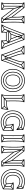

<svg xmlns="http://www.w3.org/2000/svg" viewBox="2131 -2771 663 4965"><g transform="rotate(90 2462.5 -288.5)"><path d="M132 -62H148V-519Q148 -525 139 -522Q130 -519 134 -514L482 -55Q485 -51 490.5 -52.5Q496 -54 496 -60V-518H480V-60Q480 -54 489 -57.5Q498 -61 494 -65L146 -524Q143 -529 137.5 -527Q132 -525 132 -519ZM226 7 236 -7 145 -69Q143 -70 140 -70Q137 -70 135 -69L45 -7L55 7L145 -55Q147 -57 140.5 -57Q134 -57 135 -55ZM403 -587 393 -573 483 -511Q485 -510 488 -510Q491 -510 493 -511L584 -573L574 -587L483 -525Q482 -524 488.5 -524Q495 -524 493 -525ZM54 -587 46 -573 136 -512Q138 -511 141.5 -511.5Q145 -512 147 -515L184 -576L170 -584L133 -523Q132 -520 139.5 -522Q147 -524 144 -526ZM564 6 574 -6 493 -66Q490 -68 487 -67.5Q484 -67 482 -65L436 -5L448 5L494 -55Q496 -58 488.5 -57Q481 -56 483 -54ZM148 -520 132 -516 196 -313 212 -317ZM433 -259 417 -255 480 -58 496 -62ZM577 -2Q573 -21 569.5 -42.5Q566 -64 564 -99.5Q562 -135 561 -194.5Q560 -254 560 -349Q560 -411 562 -450.5Q564 -490 567.5 -513.5Q571 -537 575.5 -551Q580 -565 586 -576Q588 -581 586 -584.5Q584 -588 579 -588H398Q394 -588 391.5 -584.5Q389 -581 391 -576Q397 -565 401.5 -551Q406 -537 409.5 -513.5Q413 -490 415 -450.5Q417 -411 417 -349V-257L431 -262L183 -585Q182 -588 177 -588H50Q46 -588 43.5 -584.5Q41 -581 43 -576Q49 -565 53.5 -551Q58 -537 61.5 -513.5Q65 -490 67 -450.5Q69 -411 69 -349Q69 -255 67.5 -194.5Q66 -134 63.5 -97Q61 -60 56 -39.5Q51 -19 43 -4Q41 0 43.5 4Q46 8 50 8H231Q236 8 238 4Q240 0 238 -4Q231 -18 226 -37.5Q221 -57 218 -90Q215 -123 213.5 -177.5Q212 -232 212 -315L198 -310L436 5Q438 8 442 8H569Q573 8 575.5 5Q578 2 577 -2ZM561 2 569 -8H442L448 -5L210 -320Q207 -325 201.5 -323Q196 -321 196 -315Q196 -230 198 -174.5Q200 -119 203.5 -85Q207 -51 212 -31Q217 -11 224 4L231 -8H50L57 4Q65 -11 70 -32.5Q75 -54 78.5 -91.5Q82 -129 83.5 -191Q85 -253 85 -349Q85 -412 83 -453Q81 -494 77 -518.5Q73 -543 68 -557.5Q63 -572 57 -584L50 -572H177L171 -575L419 -252Q422 -248 427.5 -249.5Q433 -251 433 -257V-349Q433 -412 431 -453Q429 -494 425 -518.5Q421 -543 416 -557.5Q411 -572 405 -584L398 -572H579L572 -584Q566 -572 561 -557.5Q556 -543 552 -518.5Q548 -494 546 -453Q544 -412 544 -349Q544 -253 545 -193Q546 -133 548 -97Q550 -61 553.5 -39Q557 -17 561 2Z M728 -73 744 -67 782 -175Q782 -175 781.5 -175Q781 -175 781 -175L909 -517Q911 -519 905.5 -515.5Q900 -512 902 -512H953Q955 -512 950 -515.5Q945 -519 946 -517L1074 -175Q1074 -175 1073.5 -175Q1073 -175 1073 -175L1110 -67L1126 -73L1089 -181Q1089 -181 1089 -181Q1089 -181 1088 -181L960 -523Q958 -528 953 -528H902Q897 -528 895 -523L767 -181Q766 -181 766 -181Q766 -181 766 -181ZM1081 -170V-186H774V-170ZM862 -585 850 -575 896 -515Q896 -514 895 -517Q894 -520 894 -519L916 -402Q918 -395 924.5 -395Q931 -395 932 -401L961 -518Q961 -519 959.5 -516.5Q958 -514 959 -515L1012 -575L1000 -585L947 -525Q946 -524 946 -523.5Q946 -523 945 -522L916 -405Q915 -399 924 -398.5Q933 -398 932 -404L910 -521Q910 -523 909.5 -523.5Q909 -524 908 -525ZM866 -231 856 -245 769 -185Q767 -183 766.5 -179.5Q766 -176 768 -173L816 -114L828 -124L780 -183Q778 -186 777 -178Q776 -170 779 -171ZM991 -245 983 -231 1077 -171Q1080 -170 1079 -178Q1078 -186 1075 -183L1020 -124L1032 -114L1087 -173Q1089 -175 1089 -179Q1089 -183 1085 -185ZM813 6 823 -6 741 -76Q740 -78 737 -78.5Q734 -79 732 -77L615 -7L623 7L740 -63Q742 -65 735.5 -65.5Q729 -66 731 -64ZM1239 7 1247 -7 1122 -77Q1120 -79 1117.5 -78.5Q1115 -78 1113 -76L1025 -6L1035 6L1123 -64Q1125 -66 1118.5 -65.5Q1112 -65 1114 -63ZM1249 -5Q1239 -18 1228 -36Q1217 -54 1202.5 -85Q1188 -116 1166.5 -168Q1145 -220 1113 -302Q1083 -380 1064.5 -429Q1046 -478 1036 -507Q1026 -536 1021 -552.5Q1016 -569 1014 -581Q1013 -584 1011 -586Q1009 -588 1006 -588H856Q853 -588 850.5 -586Q848 -584 848 -580Q847 -568 842.5 -551.5Q838 -535 827 -506Q816 -477 797 -428Q778 -379 749 -302Q717 -220 695.5 -168Q674 -116 659.5 -85Q645 -54 634 -36Q623 -18 613 -5Q610 -1 612 3.5Q614 8 619 8H818Q823 8 825 4.5Q827 1 826 -3Q819 -21 818 -44.5Q817 -68 830 -117L822 -111H1026L1018 -117Q1032 -68 1030.5 -44.5Q1029 -21 1022 -3Q1021 1 1023.5 4.5Q1026 8 1030 8H1243Q1248 8 1250 3.5Q1252 -1 1249 -5ZM917 -400 980 -235 987 -246H861L868 -235L931 -400ZM1237 5 1243 -8H1030L1038 3Q1045 -17 1046.5 -43Q1048 -69 1034 -121Q1033 -124 1031 -125.5Q1029 -127 1026 -127H822Q819 -127 817 -125.5Q815 -124 814 -121Q801 -69 802 -43Q803 -17 810 3L818 -8H619L625 5Q635 -8 646 -26Q657 -44 672 -75.5Q687 -107 709 -160Q731 -213 763 -296Q794 -375 813.5 -425Q833 -475 843.5 -504.5Q854 -534 858.5 -550.5Q863 -567 864 -580L856 -572H1006L998 -579Q1000 -566 1005 -549.5Q1010 -533 1020.5 -503.5Q1031 -474 1050 -424Q1069 -374 1099 -296Q1131 -213 1152.5 -160Q1174 -107 1189.5 -75.5Q1205 -44 1216 -26Q1227 -8 1237 5ZM931 -406Q930 -411 924.5 -411Q919 -411 917 -406L854 -241Q853 -237 855 -233.5Q857 -230 861 -230H987Q992 -230 994 -233.5Q996 -237 994 -241Z M1578 -586 1568 -574 1651 -504Q1653 -503 1655.5 -502.5Q1658 -502 1660 -503L1776 -573L1768 -587L1652 -517Q1650 -516 1656.5 -515.5Q1663 -515 1661 -516ZM1172 -587 1164 -573 1287 -503Q1289 -502 1291.5 -502.5Q1294 -503 1296 -504L1386 -574L1376 -586L1286 -516Q1285 -515 1291 -515.5Q1297 -516 1295 -517ZM1299 -512 1283 -508Q1292 -476 1311 -421.5Q1330 -367 1364 -278Q1364 -278 1364 -278Q1364 -278 1364 -278Q1380 -235 1398.5 -183Q1417 -131 1432 -87Q1434 -85 1436 -83.5Q1438 -82 1440 -82H1506Q1511 -82 1514 -87Q1529 -131 1548 -183Q1567 -235 1583 -278Q1583 -278 1583 -278Q1583 -278 1583 -278Q1618 -369 1636.5 -423Q1655 -477 1664 -508L1648 -512Q1639 -481 1620.5 -427.5Q1602 -374 1569 -284Q1569 -284 1569 -284Q1569 -284 1569 -284Q1558 -256 1545 -222.5Q1532 -189 1520 -155.5Q1508 -122 1498 -93Q1497 -90 1502.5 -94Q1508 -98 1506 -98H1440Q1438 -98 1443.5 -94Q1449 -90 1448 -93Q1433 -137 1414 -189Q1395 -241 1378 -284Q1378 -284 1378 -284Q1378 -284 1378 -284Q1345 -373 1326.5 -426.5Q1308 -480 1299 -512ZM1388 -4 1402 4 1447 -86Q1447 -87 1447 -87Q1447 -87 1447 -87L1484 -183Q1486 -188 1477 -188.5Q1468 -189 1469 -184L1498 -88Q1498 -87 1498.5 -87Q1499 -87 1499 -87L1538 3L1552 -3L1513 -93Q1513 -93 1513.5 -92.5Q1514 -92 1514 -92L1485 -188Q1483 -194 1477.5 -194Q1472 -194 1470 -189L1433 -93Q1432 -93 1432.5 -93.5Q1433 -94 1433 -94ZM1450 -284Q1421 -364 1405.5 -414.5Q1390 -465 1384.5 -495Q1379 -525 1381 -543.5Q1383 -562 1389 -577Q1390 -581 1388 -584.5Q1386 -588 1381 -588H1168Q1163 -588 1161 -583.5Q1159 -579 1162 -575Q1172 -562 1182.5 -544Q1193 -526 1206.5 -495Q1220 -464 1241 -412Q1262 -360 1293 -278Q1322 -201 1340 -151.5Q1358 -102 1367 -73Q1376 -44 1380.5 -27.5Q1385 -11 1387 1Q1388 4 1390 6Q1392 8 1395 8H1545Q1548 8 1550.5 6Q1553 4 1553 0Q1554 -12 1558 -28.5Q1562 -45 1571.5 -74Q1581 -103 1599.5 -152Q1618 -201 1647 -278Q1679 -360 1699.5 -412Q1720 -464 1734 -495Q1748 -526 1758 -544Q1768 -562 1778 -575Q1781 -579 1779 -583.5Q1777 -588 1772 -588H1573Q1569 -588 1566.5 -584.5Q1564 -581 1565 -577Q1571 -562 1573 -543.5Q1575 -525 1569.5 -495Q1564 -465 1548.5 -414.5Q1533 -364 1504 -284L1469 -189H1485L1450 -284ZM1434 -278 1469 -183Q1471 -178 1477 -178Q1483 -178 1485 -183L1520 -278Q1550 -361 1565.5 -413.5Q1581 -466 1586 -497.5Q1591 -529 1589 -548Q1587 -567 1581 -583L1573 -572H1772L1766 -585Q1756 -572 1745.5 -554Q1735 -536 1721 -504Q1707 -472 1686 -419.5Q1665 -367 1633 -284Q1603 -206 1584.5 -156Q1566 -106 1556 -76.5Q1546 -47 1542 -30Q1538 -13 1537 0L1545 -8H1395L1403 -1Q1401 -14 1396.5 -31Q1392 -48 1382.5 -77.5Q1373 -107 1355 -156.5Q1337 -206 1307 -284Q1276 -367 1255 -419.5Q1234 -472 1219.5 -504Q1205 -536 1194.5 -554Q1184 -572 1174 -585L1168 -572H1381L1373 -583Q1367 -567 1365 -548Q1363 -529 1368 -497.5Q1373 -466 1388.5 -413.5Q1404 -361 1434 -278Z M2061 -56Q1999 -56 1952 -85.5Q1905 -115 1878.5 -168Q1852 -221 1852 -291Q1852 -291 1852 -291Q1852 -291 1852 -291Q1852 -361 1878.5 -413.5Q1905 -466 1952 -495Q1999 -524 2061 -524Q2061 -524 2061 -524Q2061 -524 2061 -524Q2123 -524 2170 -494.5Q2217 -465 2243.5 -413Q2270 -361 2270 -291Q2270 -291 2270 -291Q2270 -291 2270 -291Q2270 -221 2243.5 -168Q2217 -115 2170 -85.5Q2123 -56 2061 -56Q2061 -56 2061 -56Q2061 -56 2061 -56ZM2061 -40Q2061 -40 2061 -40Q2061 -40 2061 -40Q2127 -40 2177.5 -71.5Q2228 -103 2257 -159.5Q2286 -216 2286 -291Q2286 -291 2286 -291Q2286 -291 2286 -291Q2286 -366 2257 -422Q2228 -478 2177.5 -509Q2127 -540 2061 -540Q2061 -540 2061 -540Q2061 -540 2061 -540Q1995 -540 1944.5 -509Q1894 -478 1865 -422Q1836 -366 1836 -291Q1836 -291 1836 -291Q1836 -291 1836 -291Q1836 -216 1865 -159.5Q1894 -103 1944.5 -71.5Q1995 -40 2061 -40ZM2061 -101Q2129 -101 2171 -152Q2213 -203 2213 -291Q2213 -379 2171 -429Q2129 -479 2061 -479Q1994 -479 1951.5 -429.5Q1909 -380 1909 -291Q1909 -203 1951.5 -152Q1994 -101 2061 -101ZM2061 4Q1978 4 1914.5 -34Q1851 -72 1815 -138.5Q1779 -205 1779 -291Q1779 -377 1815 -443Q1851 -509 1914.5 -546.5Q1978 -584 2061 -584Q2143 -584 2206.5 -546.5Q2270 -509 2306.5 -443Q2343 -377 2343 -291Q2343 -205 2306.5 -138.5Q2270 -72 2206.5 -34Q2143 4 2061 4ZM2061 -117Q2000 -117 1962.5 -163.5Q1925 -210 1925 -291Q1925 -372 1962.5 -417.5Q2000 -463 2061 -463Q2123 -463 2160 -417Q2197 -371 2197 -291Q2197 -210 2160 -163.5Q2123 -117 2061 -117ZM2061 20Q2147 20 2214.5 -20Q2282 -60 2320.5 -130Q2359 -200 2359 -291Q2359 -382 2320.5 -451.5Q2282 -521 2214.5 -560.5Q2147 -600 2061 -600Q1974 -600 1906.5 -560.5Q1839 -521 1801 -451Q1763 -381 1763 -291Q1763 -200 1801 -130Q1839 -60 1906.5 -20Q1974 20 2061 20Z M2529 -518H2513V-64Q2513 -61 2515 -58.5Q2517 -56 2521 -56Q2594 -55 2646.5 -56Q2699 -57 2730 -60L2728 -76Q2697 -73 2645.5 -72Q2594 -71 2521 -72Q2518 -72 2523.5 -66.5Q2529 -61 2529 -64ZM2429 -587 2421 -573 2517 -511Q2519 -510 2521.5 -510Q2524 -510 2525 -511L2620 -573L2612 -587L2517 -525Q2515 -524 2521 -524Q2527 -524 2525 -525ZM2785 5 2797 -5 2735 -73Q2733 -75 2733.5 -68Q2734 -61 2735 -63L2817 -160L2805 -170L2723 -73Q2721 -71 2721 -68Q2721 -65 2723 -63ZM2421 -7 2429 7 2525 -57Q2526 -58 2526 -58Q2526 -58 2526 -58L2597 -120L2587 -132L2516 -70Q2515 -70 2516 -70.5Q2517 -71 2517 -71ZM2425 8H2791Q2794 8 2796 6Q2798 4 2799 1L2819 -164Q2820 -169 2815.5 -172Q2811 -175 2806 -171Q2791 -159 2767.5 -150.5Q2744 -142 2703 -138Q2662 -134 2592 -134L2600 -126Q2599 -157 2598 -199Q2597 -241 2597 -299Q2597 -374 2598.5 -422.5Q2600 -471 2603 -500Q2606 -529 2611 -546Q2616 -563 2623 -576Q2625 -581 2623 -584.5Q2621 -588 2616 -588H2425Q2421 -588 2418.5 -584.5Q2416 -581 2418 -576Q2425 -563 2430 -546Q2435 -529 2438 -500Q2441 -471 2442.5 -422.5Q2444 -374 2444 -299Q2444 -218 2442.5 -166.5Q2441 -115 2438 -83.5Q2435 -52 2430 -34.5Q2425 -17 2418 -4Q2416 0 2418.5 4Q2421 8 2425 8ZM2425 -8 2432 4Q2439 -10 2444 -28Q2449 -46 2452.5 -78Q2456 -110 2458 -163Q2460 -216 2460 -299Q2460 -376 2458 -425.5Q2456 -475 2452.5 -505Q2449 -535 2444 -553Q2439 -571 2432 -584L2425 -572H2616L2609 -584Q2602 -571 2597 -553Q2592 -535 2588.5 -505Q2585 -475 2583 -425.5Q2581 -376 2581 -299Q2581 -241 2582 -199Q2583 -157 2584 -126Q2584 -122 2586.5 -120Q2589 -118 2592 -118Q2666 -118 2709 -122.5Q2752 -127 2776 -136.5Q2800 -146 2816 -159L2803 -166L2783 -1L2791 -8Z M3268 -497 3274 -511Q3245 -525 3214.5 -532.5Q3184 -540 3151 -540Q3151 -540 3151 -540Q3151 -540 3151 -540Q3080 -540 3025.5 -508.5Q2971 -477 2940.5 -420Q2910 -363 2910 -288Q2910 -288 2910 -288Q2910 -288 2910 -288Q2910 -215 2939.5 -158.5Q2969 -102 3023 -70Q3077 -38 3149 -38Q3149 -38 3149 -38Q3149 -38 3149 -38Q3185 -38 3219.5 -48Q3254 -58 3288 -75Q3290 -76 3291 -78Q3292 -80 3292 -82Q3291 -140 3290.5 -177Q3290 -214 3289 -238H3273Q3274 -214 3274.5 -177Q3275 -140 3276 -82Q3276 -80 3279 -85.5Q3282 -91 3280 -89Q3249 -73 3216.5 -63.5Q3184 -54 3149 -54Q3149 -54 3149 -54Q3149 -54 3149 -54Q3081 -54 3030.5 -84Q2980 -114 2953 -166.5Q2926 -219 2926 -288Q2926 -288 2926 -288Q2926 -288 2926 -288Q2926 -358 2954 -411Q2982 -464 3033 -494Q3084 -524 3151 -524Q3151 -524 3151 -524Q3151 -524 3151 -524Q3183 -524 3211.5 -516.5Q3240 -509 3268 -497ZM3338 -547 3328 -559 3266 -510Q3264 -509 3263.5 -506Q3263 -503 3264 -500L3326 -386L3340 -394L3278 -508Q3277 -510 3275.5 -503Q3274 -496 3276 -498ZM3193 -307 3185 -293 3277 -231Q3279 -230 3281.5 -230.5Q3284 -231 3286 -232L3366 -294L3356 -306L3276 -244Q3274 -243 3280.5 -243.5Q3287 -244 3285 -245ZM3222 -126 3214 -112 3280 -75Q3280 -75 3280 -75Q3280 -75 3280 -75L3345 -33L3353 -47L3288 -89Q3288 -89 3288 -89Q3288 -89 3288 -89ZM3357 -40Q3357 -111 3357.5 -156Q3358 -201 3360 -228Q3362 -255 3364 -271Q3366 -287 3369 -298Q3370 -302 3367.5 -305Q3365 -308 3361 -308H3189Q3185 -308 3182.5 -304.5Q3180 -301 3182 -296Q3189 -284 3194.5 -266Q3200 -248 3204 -214Q3208 -180 3210 -119L3215 -127Q3200 -122 3185 -119Q3170 -116 3154 -116Q3082 -116 3040.5 -163.5Q2999 -211 2999 -291Q2999 -371 3040.5 -417Q3082 -463 3152 -463Q3199 -463 3242.5 -442Q3286 -421 3328 -384Q3332 -380 3336.5 -382.5Q3341 -385 3341 -390V-552Q3341 -554 3339.5 -556.5Q3338 -559 3336 -560Q3291 -576 3246 -588Q3201 -600 3150 -600Q3057 -600 2986.5 -559.5Q2916 -519 2876.5 -448Q2837 -377 2837 -284Q2837 -197 2875 -127.5Q2913 -58 2982 -17.5Q3051 23 3144 23Q3199 23 3248.5 6.5Q3298 -10 3352 -33Q3357 -35 3357 -40ZM3341 -40 3346 -47Q3294 -25 3245.5 -9Q3197 7 3144 7Q3056 7 2990.5 -31Q2925 -69 2889 -135Q2853 -201 2853 -284Q2853 -372 2890.5 -439.5Q2928 -507 2995 -545.5Q3062 -584 3150 -584Q3200 -584 3243.5 -572Q3287 -560 3330 -544L3325 -552V-390L3338 -396Q3295 -434 3248.5 -456.5Q3202 -479 3152 -479Q3076 -479 3029.5 -428.5Q2983 -378 2983 -291Q2983 -203 3029.5 -151.5Q3076 -100 3154 -100Q3171 -100 3188 -103Q3205 -106 3221 -111Q3226 -114 3226 -119Q3224 -183 3219.5 -218Q3215 -253 3209 -272Q3203 -291 3196 -304L3189 -292H3361L3353 -302Q3350 -291 3348 -275Q3346 -259 3344 -231Q3342 -203 3341.5 -157Q3341 -111 3341 -40Z M3567 -518H3551V-62H3567ZM3650 7 3658 -7 3563 -69Q3562 -70 3559.5 -70Q3557 -70 3555 -69L3459 -7L3467 7L3563 -55Q3565 -57 3559 -57Q3553 -57 3555 -55ZM3467 -587 3459 -573 3555 -511Q3557 -510 3559.5 -510Q3562 -510 3563 -511L3658 -573L3650 -587L3555 -525Q3553 -524 3559 -524Q3565 -524 3563 -525ZM3463 8H3654Q3659 8 3661 4Q3663 0 3661 -4Q3654 -17 3649 -34.5Q3644 -52 3641 -83.5Q3638 -115 3636.5 -166.5Q3635 -218 3635 -299Q3635 -374 3636.5 -422.5Q3638 -471 3641 -500Q3644 -529 3649 -546Q3654 -563 3661 -576Q3663 -581 3661 -584.5Q3659 -588 3654 -588H3463Q3459 -588 3456.5 -584.5Q3454 -581 3456 -576Q3463 -563 3468 -546Q3473 -529 3476 -500Q3479 -471 3480.5 -422.5Q3482 -374 3482 -299Q3482 -218 3480.5 -166.5Q3479 -115 3476 -83.5Q3473 -52 3468 -34.5Q3463 -17 3456 -4Q3454 0 3456.5 4Q3459 8 3463 8ZM3463 -8 3470 4Q3477 -10 3482 -28Q3487 -46 3490.5 -78Q3494 -110 3496 -163Q3498 -216 3498 -299Q3498 -376 3496 -425.5Q3494 -475 3490.5 -505Q3487 -535 3482 -553Q3477 -571 3470 -584L3463 -572H3654L3647 -584Q3640 -571 3635 -553Q3630 -535 3626.5 -505Q3623 -475 3621 -425.5Q3619 -376 3619 -299Q3619 -216 3621 -163Q3623 -110 3626.5 -78Q3630 -46 3635 -28Q3640 -10 3647 4L3654 -8Z M3841 -62H3857V-519Q3857 -525 3848 -522Q3839 -519 3843 -514L4191 -55Q4194 -51 4199.5 -52.5Q4205 -54 4205 -60V-518H4189V-60Q4189 -54 4198 -57.5Q4207 -61 4203 -65L3855 -524Q3852 -529 3846.5 -527Q3841 -525 3841 -519ZM3935 7 3945 -7 3854 -69Q3852 -70 3849 -70Q3846 -70 3844 -69L3754 -7L3764 7L3854 -55Q3856 -57 3849.5 -57Q3843 -57 3844 -55ZM4112 -587 4102 -573 4192 -511Q4194 -510 4197 -510Q4200 -510 4202 -511L4293 -573L4283 -587L4192 -525Q4191 -524 4197.5 -524Q4204 -524 4202 -525ZM3763 -587 3755 -573 3845 -512Q3847 -511 3850.5 -511.5Q3854 -512 3856 -515L3893 -576L3879 -584L3842 -523Q3841 -520 3848.5 -522Q3856 -524 3853 -526ZM4273 6 4283 -6 4202 -66Q4199 -68 4196 -67.5Q4193 -67 4191 -65L4145 -5L4157 5L4203 -55Q4205 -58 4197.5 -57Q4190 -56 4192 -54ZM3857 -520 3841 -516 3905 -313 3921 -317ZM4142 -259 4126 -255 4189 -58 4205 -62ZM4286 -2Q4282 -21 4278.5 -42.5Q4275 -64 4273 -99.5Q4271 -135 4270 -194.5Q4269 -254 4269 -349Q4269 -411 4271 -450.5Q4273 -490 4276.5 -513.5Q4280 -537 4284.5 -551Q4289 -565 4295 -576Q4297 -581 4295 -584.5Q4293 -588 4288 -588H4107Q4103 -588 4100.5 -584.5Q4098 -581 4100 -576Q4106 -565 4110.5 -551Q4115 -537 4118.5 -513.5Q4122 -490 4124 -450.5Q4126 -411 4126 -349V-257L4140 -262L3892 -585Q3891 -588 3886 -588H3759Q3755 -588 3752.5 -584.5Q3750 -581 3752 -576Q3758 -565 3762.5 -551Q3767 -537 3770.5 -513.5Q3774 -490 3776 -450.5Q3778 -411 3778 -349Q3778 -255 3776.5 -194.5Q3775 -134 3772.5 -97Q3770 -60 3765 -39.5Q3760 -19 3752 -4Q3750 0 3752.5 4Q3755 8 3759 8H3940Q3945 8 3947 4Q3949 0 3947 -4Q3940 -18 3935 -37.5Q3930 -57 3927 -90Q3924 -123 3922.5 -177.5Q3921 -232 3921 -315L3907 -310L4145 5Q4147 8 4151 8H4278Q4282 8 4284.5 5Q4287 2 4286 -2ZM4270 2 4278 -8H4151L4157 -5L3919 -320Q3916 -325 3910.5 -323Q3905 -321 3905 -315Q3905 -230 3907 -174.5Q3909 -119 3912.5 -85Q3916 -51 3921 -31Q3926 -11 3933 4L3940 -8H3759L3766 4Q3774 -11 3779 -32.5Q3784 -54 3787.5 -91.5Q3791 -129 3792.5 -191Q3794 -253 3794 -349Q3794 -412 3792 -453Q3790 -494 3786 -518.5Q3782 -543 3777 -557.5Q3772 -572 3766 -584L3759 -572H3886L3880 -575L4128 -252Q4131 -248 4136.5 -249.5Q4142 -251 4142 -257V-349Q4142 -412 4140 -453Q4138 -494 4134 -518.5Q4130 -543 4125 -557.5Q4120 -572 4114 -584L4107 -572H4288L4281 -584Q4275 -572 4270 -557.5Q4265 -543 4261 -518.5Q4257 -494 4255 -453Q4253 -412 4253 -349Q4253 -253 4254 -193Q4255 -133 4257 -97Q4259 -61 4262.5 -39Q4266 -17 4270 2Z M4785 -497 4791 -511Q4762 -525 4731.5 -532.5Q4701 -540 4668 -540Q4668 -540 4668 -540Q4668 -540 4668 -540Q4597 -540 4542.5 -508.5Q4488 -477 4457.5 -420Q4427 -363 4427 -288Q4427 -288 4427 -288Q4427 -288 4427 -288Q4427 -215 4456.5 -158.5Q4486 -102 4540 -70Q4594 -38 4666 -38Q4666 -38 4666 -38Q4666 -38 4666 -38Q4702 -38 4736.5 -48Q4771 -58 4805 -75Q4807 -76 4808 -78Q4809 -80 4809 -82Q4808 -140 4807.5 -177Q4807 -214 4806 -238H4790Q4791 -214 4791.5 -177Q4792 -140 4793 -82Q4793 -80 4796 -85.5Q4799 -91 4797 -89Q4766 -73 4733.5 -63.5Q4701 -54 4666 -54Q4666 -54 4666 -54Q4666 -54 4666 -54Q4598 -54 4547.5 -84Q4497 -114 4470 -166.5Q4443 -219 4443 -288Q4443 -288 4443 -288Q4443 -288 4443 -288Q4443 -358 4471 -411Q4499 -464 4550 -494Q4601 -524 4668 -524Q4668 -524 4668 -524Q4668 -524 4668 -524Q4700 -524 4728.5 -516.5Q4757 -509 4785 -497ZM4855 -547 4845 -559 4783 -510Q4781 -509 4780.5 -506Q4780 -503 4781 -500L4843 -386L4857 -394L4795 -508Q4794 -510 4792.5 -503Q4791 -496 4793 -498ZM4710 -307 4702 -293 4794 -231Q4796 -230 4798.5 -230.5Q4801 -231 4803 -232L4883 -294L4873 -306L4793 -244Q4791 -243 4797.5 -243.5Q4804 -244 4802 -245ZM4739 -126 4731 -112 4797 -75Q4797 -75 4797 -75Q4797 -75 4797 -75L4862 -33L4870 -47L4805 -89Q4805 -89 4805 -89Q4805 -89 4805 -89ZM4874 -40Q4874 -111 4874.5 -156Q4875 -201 4877 -228Q4879 -255 4881 -271Q4883 -287 4886 -298Q4887 -302 4884.5 -305Q4882 -308 4878 -308H4706Q4702 -308 4699.5 -304.5Q4697 -301 4699 -296Q4706 -284 4711.5 -266Q4717 -248 4721 -214Q4725 -180 4727 -119L4732 -127Q4717 -122 4702 -119Q4687 -116 4671 -116Q4599 -116 4557.5 -163.5Q4516 -211 4516 -291Q4516 -371 4557.5 -417Q4599 -463 4669 -463Q4716 -463 4759.5 -442Q4803 -421 4845 -384Q4849 -380 4853.5 -382.5Q4858 -385 4858 -390V-552Q4858 -554 4856.5 -556.5Q4855 -559 4853 -560Q4808 -576 4763 -588Q4718 -600 4667 -600Q4574 -600 4503.5 -559.5Q4433 -519 4393.5 -448Q4354 -377 4354 -284Q4354 -197 4392 -127.5Q4430 -58 4499 -17.5Q4568 23 4661 23Q4716 23 4765.5 6.5Q4815 -10 4869 -33Q4874 -35 4874 -40ZM4858 -40 4863 -47Q4811 -25 4762.5 -9Q4714 7 4661 7Q4573 7 4507.5 -31Q4442 -69 4406 -135Q4370 -201 4370 -284Q4370 -372 4407.5 -439.5Q4445 -507 4512 -545.5Q4579 -584 4667 -584Q4717 -584 4760.5 -572Q4804 -560 4847 -544L4842 -552V-390L4855 -396Q4812 -434 4765.5 -456.5Q4719 -479 4669 -479Q4593 -479 4546.5 -428.5Q4500 -378 4500 -291Q4500 -203 4546.5 -151.5Q4593 -100 4671 -100Q4688 -100 4705 -103Q4722 -106 4738 -111Q4743 -114 4743 -119Q4741 -183 4736.5 -218Q4732 -253 4726 -272Q4720 -291 4713 -304L4706 -292H4878L4870 -302Q4867 -291 4865 -275Q4863 -259 4861 -231Q4859 -203 4858.5 -157Q4858 -111 4858 -40Z"/></g></svg>

Font: Tilt Prism
Style: Regular
Weight: 400
Version: Version 1.000